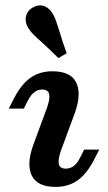

<svg xmlns="http://www.w3.org/2000/svg" viewBox="-20 -699 410 730"><path d="M140.7 -358.6Q123.7 -358.6 110.7 -348.6Q97.6 -338.6 86.8 -318.1L70.5 -286H13.2L34 -326.3Q61.3 -379.3 96.5 -403.7Q131.6 -428 179 -428Q247.8 -428 269.1 -386.6Q290.4 -345.2 265.8 -272.8L211.9 -126.9Q200 -93.1 203.7 -75.4Q207.4 -57.8 230 -57.8Q246.9 -57.8 260.2 -67.8Q273.4 -77.8 283.9 -98.3L300.1 -130.3H357.4L336.6 -90Q309.3 -37 274.2 -12.7Q239.1 11.6 191.7 11.6Q123.2 11.6 101.7 -29.8Q80.2 -71.2 104.9 -143.5L158.7 -289.4Q170.7 -323.3 167 -340.9Q163.2 -358.6 140.7 -358.6ZM136.5 -540.5Q113.1 -561.4 103.6 -571.5Q94.1 -581.6 86.7 -593.8Q74.2 -614.9 78.5 -635.9Q82.7 -656.9 102.6 -669.4Q124 -682.4 144.4 -677Q164.8 -671.6 179.5 -648.5Q186.8 -636.8 192.5 -621.1Q198.1 -605.4 205.6 -581.2Q210.9 -563.3 217.9 -541.7Q224.9 -520 233.4 -496.5L202 -478Q184.1 -496.2 167.2 -512.1Q150.3 -527.9 136.5 -540.5Z"/></svg>

Font: Playfair Micro SmCond SmLight
Style: Italic
Weight: 360
Width: 4
Italic angle: -15.6°
Designer: Claus Eggers Sørensen
Foundry: Claus Eggers Sørensen
Version: Version 2.203;Glyphs 3.3 (3326)